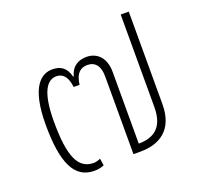

<svg xmlns="http://www.w3.org/2000/svg" viewBox="-108 -700 851 827"><g transform="rotate(-20 317.5 -287.0)"><path d="M229 -360H256C262 -411 285 -429 316 -429C351 -429 372 -405 372 -357V0H404C492 0 563 -42 563 -160V-584H526V-160C526 -65 477 -35 409 -35V-363C409 -432 370 -463 325 -463C289 -463 257 -448 245 -403H242C231 -447 205 -463 168 -463C121 -463 60 -429 60 -248C60 -75 98 10 190 10C206 10 223 7 235 1L230 -31C222 -27 209 -23 199 -23C126 -23 98 -92 98 -249C98 -392 135 -429 174 -429C202 -429 223 -411 229 -360Z"/></g></svg>

Font: Noto Sans Thai SemCond ExtLt
Style: Regular
Weight: 200
Width: 4
Designer: Monotype Design Team
Foundry: Monotype Imaging Inc.
Version: Version 2.002